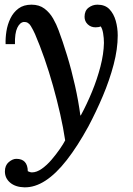

<svg xmlns="http://www.w3.org/2000/svg" viewBox="-20 -531 570 822"><path d="M84 271Q46 270 23.5 251Q1 232 1 203Q1 177 17.5 163Q34 149 50 149Q98 149 99 202Q104 204 108 205.5Q112 207 117 207Q137 207 159 191.5Q181 176 201 152.5Q221 129 236.5 106.5Q252 84 259 70Q251 16 237.5 -43.5Q224 -103 207 -163.5Q190 -224 170.5 -280Q151 -336 130 -385Q123 -401 112 -419.5Q101 -438 82 -437Q65 -435 54 -412Q43 -389 44 -342H4Q3 -368 7.5 -397Q12 -426 24.5 -452Q37 -478 59 -494.5Q81 -511 115 -511Q148 -511 170.5 -494Q193 -477 207.5 -451.5Q222 -426 231 -401Q248 -356 267 -294Q286 -232 301 -165Q316 -98 324 -37H326Q352 -85 374 -138.5Q396 -192 410 -246Q424 -300 425 -347Q425 -368 421.5 -388.5Q418 -409 411 -418Q407 -416 401.5 -415Q396 -414 389 -414Q369 -414 355.5 -427Q342 -440 342 -459Q342 -485 359 -498Q376 -511 397 -511Q430 -511 448.5 -491.5Q467 -472 475.5 -442Q484 -412 484 -379Q484 -321 466.5 -254.5Q449 -188 420.5 -120.5Q392 -53 358 11Q312 95 266 154Q220 213 174.5 242.5Q129 272 84 271Z"/></svg>

Font: Lora Medium
Style: Italic
Weight: 500
Italic angle: -3°
Designer: Olga Karpushina, Alexei Vanyashin (Cyrillic)
Foundry: Cyreal
Version: Version 3.004